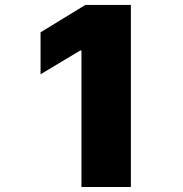

<svg xmlns="http://www.w3.org/2000/svg" viewBox="-20 -747 733 767"><path d="M502.8 0H305.4V-545.5H301.1L142 -450.3V-617.9L321 -727.3H502.8Z"/></svg>

Font: Linik Sans Black
Style: Regular
Weight: 900
Designer: Fonts by Rasmus Andersson / Changes by Cristiano Sobral with parts from Marc Monis
Foundry: rsms
Version: Version 3.020; ttfautohint (v1.6)